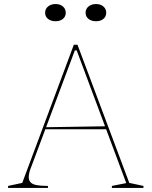

<svg xmlns="http://www.w3.org/2000/svg" viewBox="-20 -929 749 949"><path d="M20 0V-10L90 -25L345 -708H363L619 -25L689 -10V0H533V-10L604 -24L359 -680H350L134 -103Q128 -89 125 -76Q122 -63 122 -54Q122 -38 131 -28Q140 -18 161 -14Q182 -10 217 -10V0ZM195 -290V-300L511 -305V-290ZM455 -909Q477 -909 491 -897Q505 -885 505 -866Q505 -847 491 -835.5Q477 -824 455 -824Q432 -824 417.5 -835.5Q403 -847 403 -866Q403 -885 417.5 -897Q432 -909 455 -909ZM255 -909Q277 -909 291 -897Q305 -885 305 -866Q305 -847 291 -835.5Q277 -824 255 -824Q232 -824 217.5 -835.5Q203 -847 203 -866Q203 -885 217.5 -897Q232 -909 255 -909Z"/></svg>

Font: Kalnia Thin
Style: Regular
Weight: 250
Designer: Frida Medrano
Foundry: Frida Medrano
Version: Version 1.105